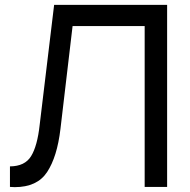

<svg xmlns="http://www.w3.org/2000/svg" viewBox="-20 -770 782 791"><path d="M668.5 0H576V-662.5H279L229 -238.5Q215.5 -124 174 -61Q133 1 40.5 1L21 0V-84.5Q82.5 -85 108 -126.5Q134 -168.5 143.5 -256L203 -750H668.5Z"/></svg>

Font: Russisch Sans Medium
Style: Regular
Weight: 500
Width: 4
Designer: Michael Sharanda (font) & Cristiano Sobral (main changes)
Foundry: Michael Sharanda
Version: Version 2.00;September 8, 2020;FontCreator 13.0.0.2681 64-bi